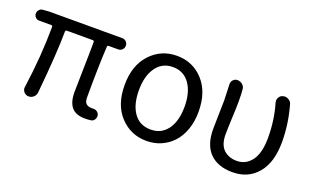

<svg xmlns="http://www.w3.org/2000/svg" viewBox="-68 -876 1954 1208"><g transform="rotate(20 909.0 -272.5)"><path d="M541 12.7Q479.5 12.7 451.2 -21Q422.9 -54.7 422.9 -122.1Q422.9 -148.4 425.8 -272.5Q428.7 -396.5 428.7 -458Q428.7 -467.8 418.9 -467.8H246.1Q236.3 -467.8 236.3 -458Q235.4 -312.5 209 -41Q207 -21.5 192.4 -8.8Q178.7 2.9 161.1 2.9Q159.2 2.9 158.2 2.9Q139.6 2 127.9 -12.7Q118.2 -24.4 118.2 -39.1Q118.2 -42 119.1 -45.9Q149.4 -260.7 150.4 -458Q150.4 -467.8 140.6 -467.8H59.6Q45.9 -467.8 35.6 -478Q25.4 -488.3 25.4 -502.9Q25.4 -517.6 35.2 -528.3Q44.9 -539.1 59.6 -540L102.5 -543H589.8Q605.5 -543 616.2 -532.2Q627 -521.5 627 -505.9Q627 -490.2 616.2 -479Q605.5 -467.8 589.8 -467.8H526.4Q516.6 -467.8 516.6 -458Q508.8 -317.4 508.8 -116.2Q508.8 -87.9 521.5 -75.7Q534.2 -63.5 559.6 -63.5Q564.5 -63.5 569.3 -63.5Q584 -64.5 595.7 -56.2Q607.4 -47.9 610.4 -33.2Q612.3 -18.6 604.5 -5.4Q596.7 7.8 582 9.8Q563.5 12.7 541 12.7Z M952.1 12.7Q846.7 12.7 775.4 -63.5Q704.1 -139.6 704.1 -271.5Q704.1 -403.3 775.4 -480Q846.7 -556.6 952.6 -556.6Q1058.6 -556.6 1128.9 -480Q1199.2 -403.3 1199.2 -271.5Q1199.2 -205.1 1179.7 -150.9Q1160.2 -96.7 1126.5 -61Q1092.8 -25.4 1048.3 -6.3Q1003.9 12.7 952.1 12.7ZM1105.5 -271.5Q1105.5 -367.2 1064.9 -424.3Q1024.4 -481.4 952.6 -481.4Q880.9 -481.4 840.3 -424.3Q799.8 -367.2 799.8 -271.5Q799.8 -174.8 839.8 -119.1Q879.9 -63.5 952.1 -63.5Q1024.4 -63.5 1064.9 -119.1Q1105.5 -174.8 1105.5 -271.5Z M1528.3 12.7Q1429.7 12.7 1376 -41.5Q1322.3 -95.7 1322.3 -202.1Q1322.3 -234.4 1324.2 -298.3Q1326.2 -362.3 1326.2 -393.6L1322.3 -502.9Q1322.3 -518.6 1332 -529.3Q1343.8 -543 1361.3 -543Q1380.9 -543 1395.5 -530.3Q1410.2 -517.6 1411.1 -499Q1414.1 -468.8 1414.1 -416Q1414.1 -386.7 1410.6 -308.6Q1407.2 -230.5 1407.2 -196.3Q1407.2 -127.9 1441.4 -95.7Q1475.6 -63.5 1529.3 -63.5Q1590.8 -63.5 1628.4 -114.7Q1666 -166 1666 -267.6Q1666 -385.7 1634.8 -491.2Q1632.8 -498 1632.8 -503.9Q1632.8 -515.6 1638.7 -525.4Q1647.5 -542 1665 -545.9Q1671.9 -547.9 1677.7 -547.9Q1690.4 -547.9 1701.2 -541Q1718.8 -532.2 1723.6 -513.7Q1757.8 -392.6 1757.8 -271.5Q1757.8 -135.7 1695.3 -61.5Q1632.8 12.7 1528.3 12.7Z"/></g></svg>

Font: irohamaru Regular
Style: Regular
Weight: 400
Designer: [Source Han Sans]
Ryoko NISHIZUKA  (kana & ideographs); Paul D. Hunt (Latin, Greek & Cyrillic); Wenlong ZHANG  (bopomofo
Version: Version 1.00